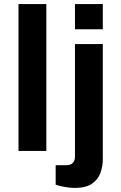

<svg xmlns="http://www.w3.org/2000/svg" viewBox="-20 -743 596 945"><path d="M71 0V-723H208V0ZM347.8 182Q325 182 297.5 177Q270 172 254 166V70H306Q349 70 349 27V-526H486V41Q486 76.3 474 108.6Q462 141 432.2 161.5Q402.4 182 347.8 182ZM349 -599V-723H486V-599Z"/></svg>

Font: Archivo VF Beta
Style: Regular
Weight: 400
Designer: Hector Gatti
Foundry: Omnibus-Type
Version: Version 1.002